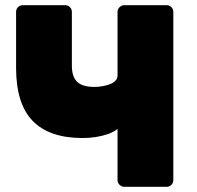

<svg xmlns="http://www.w3.org/2000/svg" viewBox="-20 -720 758 740"><path d="M459 0Q449 0 441 -7.5Q433 -15 433 -26V-223Q418 -211 396.5 -203.5Q375 -196 350 -192Q325 -188 299 -188Q170 -188 106 -254Q42 -320 42 -458V-674Q42 -685 49.5 -692.5Q57 -700 68 -700H231Q242 -700 249.5 -692.5Q257 -685 257 -674V-467Q257 -424 277.5 -404.5Q298 -385 344 -385Q358 -385 373.5 -387.5Q389 -390 402.5 -395Q416 -400 424.5 -408.5Q433 -417 433 -429V-674Q433 -685 441 -692.5Q449 -700 459 -700H622Q633 -700 640.5 -692.5Q648 -685 648 -674V-26Q648 -15 640.5 -7.5Q633 0 622 0Z"/></svg>

Font: Rubik ExtraBold
Style: Regular
Weight: 800
Designer: Hubert and Fischer
Foundry: Hubert and Fischer
Version: Version 2.300;gftools[0.9.30]